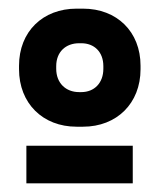

<svg xmlns="http://www.w3.org/2000/svg" viewBox="-20 -725 369 444"><path d="M157 -432H172C250 -432 305 -486 305 -565V-573C305 -652 250 -705 172 -705H157C79 -705 24 -652 24 -573V-565C24 -486 79 -432 157 -432ZM163 -512C132 -512 110 -533 110 -566V-572C110 -605 132 -625 163 -625H168C198 -625 219 -605 219 -572V-566C219 -533 198 -512 168 -512ZM41 -301H287V-388H41Z"/></svg>

Font: Fixel Display Bold
Style: Bold
Weight: 700
Designer: AlfaBravo + MacPaw
Foundry: Kyrylo Tkachov, Marchela Mozhyna, Serhii Makarenko, Maria Weinstein, Zakhar Kryvoshyya
Version: Version 1.211